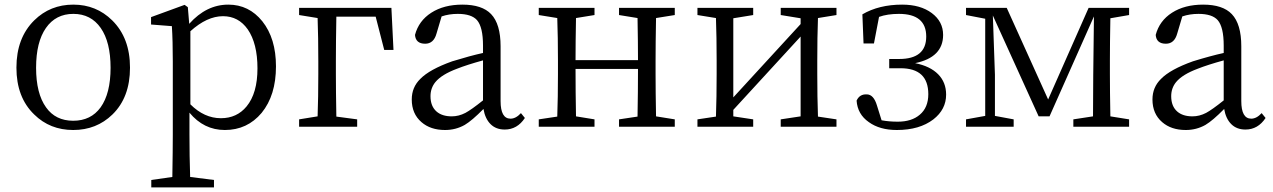

<svg xmlns="http://www.w3.org/2000/svg" viewBox="-20 -548 5502 830"><path d="M128 -53Q51 -127 51 -255.5Q51 -384 128 -460Q197 -528 297 -528Q396 -528 465 -460Q542 -384 542 -255.5Q542 -127 466 -53Q397 14 296.5 14Q196 14 128 -53ZM179 -84Q220 -26 296.5 -26Q373 -26 415 -84Q458 -144 458 -255Q458 -366 415.5 -427Q373 -488 297 -488Q221 -488 178.5 -427Q136 -366 136 -255Q136 -144 179 -84Z M634 262V230L725 217Q727 97 727 34V-282Q727 -372 723 -435L633 -442V-474L778 -527L792 -517L798 -445Q872 -528 967 -528Q1056 -528 1114 -456Q1173 -382 1173 -261Q1173 -136 1111 -60Q1049 14 952 14Q861 14 799 -61V32Q799 126 802 217L905 230V262ZM935 -37Q1004 -37 1046 -88Q1093 -145 1093 -252.5Q1093 -360 1051 -421Q1011 -478 944 -478Q875 -478 803 -413V-97Q863 -37 935 -37Z M1273 0V-32L1353 -45Q1356 -128 1356 -228V-283Q1356 -388 1353 -470L1273 -483V-514H1672L1681 -332H1641L1604 -476H1434Q1432 -364 1432 -283V-228Q1432 -156 1434 -44L1524 -32V0Z M1904 14Q1841 14 1802 -20Q1760 -56 1760 -118Q1760 -171 1797 -207Q1837 -248 1935 -283Q2013 -307 2068 -319V-351Q2068 -431 2042 -461Q2018 -488 1959 -488Q1921 -488 1889 -477L1867 -403Q1855 -359 1818 -359Q1777 -359 1774 -397Q1790 -458 1844.5 -493Q1899 -528 1979 -528Q2064 -528 2103 -487Q2144 -444 2144 -348V-111Q2144 -35 2187 -35Q2210 -35 2232 -59L2249 -38Q2216 12 2162 12Q2124 12 2100.5 -11.5Q2077 -35 2070 -77Q2021 -27 1989 -8Q1950 14 1904 14ZM1933 -45Q1963 -45 1992 -60Q2018 -74 2068 -114V-287Q1999 -268 1956 -251Q1889 -226 1862 -193Q1841 -167 1841 -132Q1841 -89 1867 -66Q1891 -45 1933 -45Z M2309 0V-32L2389 -44Q2392 -127 2392 -228V-286Q2392 -388 2389 -470L2309 -483V-514H2550V-483L2470 -470Q2468 -362 2468 -288H2738Q2738 -364 2736 -470L2656 -483V-514H2897V-483L2816 -470Q2814 -360 2814 -286V-228Q2814 -155 2816 -45L2897 -32V0H2656V-32L2736 -44Q2738 -154 2738 -250H2468Q2468 -153 2470 -45L2550 -32V0Z M2995 0V-32L3075 -44Q3078 -128 3078 -228V-286Q3078 -388 3075 -470L2995 -483V-514H3236V-483L3150 -469V-127L3441 -444V-469L3355 -483V-514H3596V-483L3516 -470Q3513 -388 3513 -286V-228Q3513 -128 3516 -44L3596 -32V0H3355V-32L3441 -45V-390L3150 -73V-45L3236 -32V0Z M3857 14Q3783 14 3736 -20Q3687 -54 3683 -113Q3696 -142 3728 -140Q3757 -139 3771 -92L3791 -28Q3823 -22 3861 -22Q3921 -22 3956 -52Q3993 -83 3993 -141Q3993 -253 3873 -253H3824V-293H3867Q3984 -293 3984 -390Q3984 -488 3866 -488Q3816 -488 3780 -475L3758 -360H3713L3708 -486Q3780 -528 3880 -528Q3959 -528 4008 -491.5Q4057 -455 4057 -397Q4057 -300 3936 -275Q4001 -262 4035.5 -227Q4070 -192 4070 -139Q4070 -75 4015 -32Q3955 14 3857 14Z M4156 0V-32L4239 -47V-467L4156 -483V-514H4332L4511 -118L4686 -514H4861V-483L4780 -469Q4778 -359 4778 -286V-228Q4778 -155 4780 -45L4861 -32V0H4620V-32L4705 -45L4706 -225L4709 -477L4517 -45H4470L4272 -481L4281 -225V-47L4362 -32V0Z M5106 14Q5043 14 5004 -20Q4962 -56 4962 -118Q4962 -171 4999 -207Q5039 -248 5137 -283Q5215 -307 5270 -319V-351Q5270 -431 5244 -461Q5220 -488 5161 -488Q5123 -488 5091 -477L5069 -403Q5057 -359 5020 -359Q4979 -359 4976 -397Q4992 -458 5046.5 -493Q5101 -528 5181 -528Q5266 -528 5305 -487Q5346 -444 5346 -348V-111Q5346 -35 5389 -35Q5412 -35 5434 -59L5451 -38Q5418 12 5364 12Q5326 12 5302.5 -11.5Q5279 -35 5272 -77Q5223 -27 5191 -8Q5152 14 5106 14ZM5135 -45Q5165 -45 5194 -60Q5220 -74 5270 -114V-287Q5201 -268 5158 -251Q5091 -226 5064 -193Q5043 -167 5043 -132Q5043 -89 5069 -66Q5093 -45 5135 -45Z"/></svg>

Font: Cactus Classical Serif
Style: Regular
Weight: 400
Designer: Henry Chan (via Glyphwiki)、田海東、宇文滿月
Foundry: Moonlit Owen
Version: Version 1.000